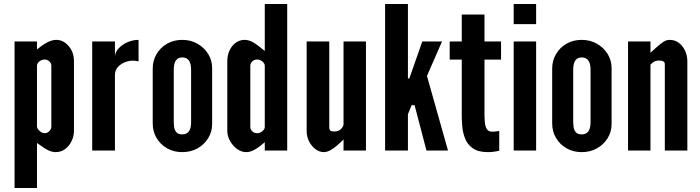

<svg xmlns="http://www.w3.org/2000/svg" viewBox="-20 -755 3510 963"><path d="M53 188H165.5V-38Q203 -10 222.5 -1Q242 8 259 8Q286 8 306.8 -7.5Q327.5 -23 339.2 -47.5Q351 -72 351 -99V-448Q351 -493.5 324.2 -524.2Q297.5 -555 262 -555Q243 -555 220.2 -544Q197.5 -533 165.5 -507V-547H53ZM204.5 -87Q190.5 -87 178 -98.8Q165.5 -110.5 165.5 -120V-425.5Q165.5 -437 177.2 -446.8Q189 -456.5 203.5 -456.5Q218 -456.5 227.8 -446.8Q237.5 -437 237.5 -425.5V-120Q237.5 -107 227.2 -97Q217 -87 204.5 -87Z M442.5 0H556.5V-380Q556.5 -404 574 -421.8Q591.5 -439.5 618.8 -447Q646 -454.5 675 -447V-555Q645.5 -555 618.2 -542.8Q591 -530.5 573.8 -511Q556.5 -491.5 556.5 -469.5V-547H442.5Z M894 8Q937 8 970.8 -11Q1004.5 -30 1024.2 -62Q1044 -94 1044 -133V-414Q1044 -452.5 1024 -484.5Q1004 -516.5 970.2 -535.8Q936.5 -555 894 -555Q851.5 -555 818 -535.8Q784.5 -516.5 765.2 -483.8Q746 -451 746 -411V-136Q746 -95.5 765.2 -63Q784.5 -30.5 818 -11.2Q851.5 8 894 8ZM894.5 -81Q873 -81 864 -92.5Q855 -104 853.2 -118.5Q851.5 -133 851.5 -141.5V-405.5Q851.5 -467 894 -467Q938.5 -467 938.5 -405.5V-141.5Q938.5 -81 894.5 -81Z M1215.5 8Q1234.5 8 1256.2 -3.8Q1278 -15.5 1308 -42V0H1420.5V-735H1308V-499.5Q1270 -531.5 1248.5 -543.2Q1227 -555 1207.5 -555Q1170.5 -555 1145.5 -524.5Q1120.5 -494 1120 -448V-99Q1120 -73 1133.5 -48.5Q1147 -24 1168.8 -8Q1190.5 8 1215.5 8ZM1269.5 -87Q1255.5 -87 1245.5 -96.2Q1235.5 -105.5 1235.5 -117.5V-425Q1235.5 -438 1245.5 -447.2Q1255.5 -456.5 1269.5 -456.5Q1284 -456.5 1296 -446.5Q1308 -436.5 1308 -425V-117.5Q1308 -107 1296 -97Q1284 -87 1269.5 -87Z M1604 8Q1623.5 8 1646.2 -6.8Q1669 -21.5 1703 -55.5V0H1815.5V-547H1703V-131.5Q1703 -122 1691.2 -108.8Q1679.5 -95.5 1656 -95.5Q1637.5 -95.5 1634.5 -103Q1631.5 -110.5 1631.5 -113.5V-547H1518V-99Q1518 -69 1530.8 -44.8Q1543.5 -20.5 1563.2 -6.2Q1583 8 1604 8Z M1911.5 0H2026V-182L2045.5 -229.5L2050.5 -227.5H2057.5L2059 -229L2119 0H2227L2121.5 -374L2197 -547H2098L2041 -384L2033 -361.5H2026V-735H1911.5Z M2427.5 8Q2454 8 2484 1V-98Q2468 -96 2462 -95.2Q2456 -94.5 2449 -94.5Q2429.5 -94.5 2421.5 -108Q2413.5 -121.5 2411.8 -142Q2410 -162.5 2410 -184V-456H2493V-547H2410V-682H2296V-547H2235.5V-456H2296V-176Q2296 -153 2298.5 -121.8Q2301 -90.5 2312.5 -60.8Q2324 -31 2351 -11.5Q2378 8 2427.5 8Z M2556.5 -634H2669V-735H2556.5ZM2556.5 0H2669V-547H2556.5Z M2897.5 8Q2940.5 8 2974.2 -11Q3008 -30 3027.8 -62Q3047.5 -94 3047.5 -133V-414Q3047.5 -452.5 3027.5 -484.5Q3007.5 -516.5 2973.8 -535.8Q2940 -555 2897.5 -555Q2855 -555 2821.5 -535.8Q2788 -516.5 2768.8 -483.8Q2749.5 -451 2749.5 -411V-136Q2749.5 -95.5 2768.8 -63Q2788 -30.5 2821.5 -11.2Q2855 8 2897.5 8ZM2898 -81Q2876.5 -81 2867.5 -92.5Q2858.5 -104 2856.8 -118.5Q2855 -133 2855 -141.5V-405.5Q2855 -467 2897.5 -467Q2942 -467 2942 -405.5V-141.5Q2942 -81 2898 -81Z M3130 0H3242.5V-431Q3256.5 -444.5 3265.5 -448Q3274.5 -451.5 3285.5 -451.5Q3314.5 -451.5 3314.5 -433.5V0H3427.5V-448Q3427.5 -474.5 3416.8 -499Q3406 -523.5 3386 -539.2Q3366 -555 3338 -555Q3328 -555 3318.5 -551.2Q3309 -547.5 3292 -534Q3275 -520.5 3242.5 -490.5V-547H3130Z"/></svg>

Font: League Gothic SemiExpanded
Style: Regular
Weight: 400
Width: 6
Designer: The League of Moveable Type
Version: Version 1.600; ttfautohint (v1.8.3)